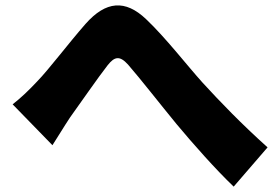

<svg xmlns="http://www.w3.org/2000/svg" viewBox="-20 -699 1040 714"><path d="M27 -311 175 -159C194 -188 217 -227 241 -263C280 -317 344 -410 380 -456C406 -489 425 -493 456 -459C503 -405 577 -310 637 -237C698 -164 780 -71 849 -5L975 -151C877 -239 799 -320 733 -392C677 -454 596 -559 523 -628C446 -701 374 -696 298 -610C234 -537 161 -440 118 -396C86 -362 60 -337 27 -311Z"/></svg>

Font: Noto Sans CJK TC Black
Style: Regular
Weight: 900
Designer: Ryoko NISHIZUKA 西塚涼子 (kana, bopomofo & ideographs); Paul D. Hunt (Latin, Greek & Cyrillic); Sandoll Communications 산돌커뮤니
Foundry: Adobe
Version: Version 2.004;hotconv 1.0.118;makeotfexe 2.5.65603